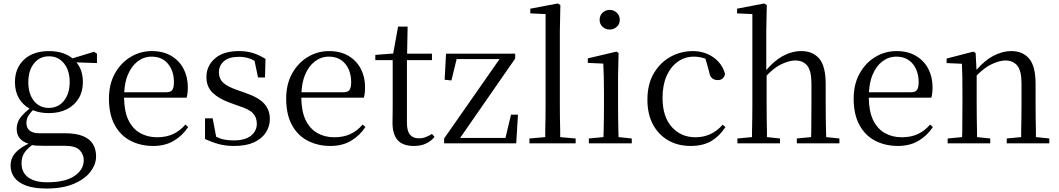

<svg xmlns="http://www.w3.org/2000/svg" viewBox="-20 -825 6093 1105"><path d="M249 260Q174 260 128.5 242.5Q83 225 62 195.5Q41 166 41 128Q41 81 75 48Q100 23 144 2Q76 -19 76 -84Q76 -116 95 -145Q113 -170 150 -200Q111 -222 89 -259Q66 -299 66 -352Q66 -433 118.5 -482Q171 -531 262 -531Q308 -531 345 -518Q376 -507 397 -489L521 -527L538 -516V-462L420 -466Q457 -422 457 -352Q457 -299 433 -259Q409 -219 365 -196.5Q321 -174 261 -174Q209 -174 169 -191Q153 -174 144 -160Q132 -141 132 -116Q132 -90 150 -74Q168 -58 209 -58H355Q416 -58 455.5 -42.5Q495 -27 514 3Q533 33 533 75Q533 121 500.5 163.5Q468 206 404.5 233Q341 260 249 260ZM164 10Q136 32 122 52Q104 77 104 114Q104 168 142.5 196Q181 224 251 224Q356 224 409 187.5Q462 151 462 97Q462 63 438 38.5Q414 14 351 14H228Q205 14 187 13Q175 12 164 10ZM261 -204Q315 -204 348 -245Q381 -286 381 -353Q381 -420 348 -460.5Q315 -501 262 -501Q208 -501 175.5 -460Q143 -419 143 -352Q143 -285 175 -244.5Q207 -204 261 -204Z M862 15Q789 15 731 -15Q673 -45 640 -106Q607 -167 607 -257Q607 -341 641.5 -402.5Q676 -464 732 -497.5Q788 -531 854 -531Q919 -531 965.5 -503.5Q1012 -476 1036.5 -429Q1061 -382 1061 -323Q1061 -287 1054 -263H694Q695 -186 718 -136Q743 -84 786 -59.5Q829 -35 884 -35Q937 -35 976.5 -53.5Q1016 -72 1047 -108L1063 -94Q1030 -44 980 -14.5Q930 15 862 15ZM695 -294H936Q963 -294 972 -308Q981 -322 981 -352Q981 -416 947 -457.5Q913 -499 852 -499Q808 -499 772 -471.5Q736 -444 715 -393Q698 -351 695 -294Z M1327 15Q1279 15 1240 4.5Q1201 -6 1160 -25V-144H1204L1224 -38Q1237 -32 1250 -27Q1281 -17 1325 -17Q1391 -17 1424.5 -44Q1458 -71 1458 -113Q1458 -150 1435.5 -173.5Q1413 -197 1352 -216L1300 -235Q1239 -257 1203.5 -291.5Q1168 -326 1168 -382Q1168 -445 1216.5 -488Q1265 -531 1355 -531Q1400 -531 1435.5 -520Q1471 -509 1508 -486L1505 -379H1465L1445 -475Q1429 -484 1414 -489Q1386 -498 1355 -498Q1298 -498 1269 -473Q1240 -448 1240 -408Q1240 -372 1264 -349.5Q1288 -327 1342 -308L1393 -290Q1469 -264 1501 -228Q1533 -192 1533 -140Q1533 -97 1509.5 -61.5Q1486 -26 1441 -5.5Q1396 15 1327 15Z M1882 15Q1809 15 1751 -15Q1693 -45 1660 -106Q1627 -167 1627 -257Q1627 -341 1661.5 -402.5Q1696 -464 1752 -497.5Q1808 -531 1874 -531Q1939 -531 1985.5 -503.5Q2032 -476 2056.5 -429Q2081 -382 2081 -323Q2081 -287 2074 -263H1714Q1715 -186 1738 -136Q1763 -84 1806 -59.5Q1849 -35 1904 -35Q1957 -35 1996.5 -53.5Q2036 -72 2067 -108L2083 -94Q2050 -44 2000 -14.5Q1950 15 1882 15ZM1715 -294H1956Q1983 -294 1992 -308Q2001 -322 2001 -352Q2001 -416 1967 -457.5Q1933 -499 1872 -499Q1828 -499 1792 -471.5Q1756 -444 1735 -393Q1718 -351 1715 -294Z M2362 15Q2299 15 2269 -18Q2239 -51 2239 -118Q2239 -142 2239.5 -161Q2240 -180 2240 -207V-479H2140V-509L2243 -517L2271 -672H2326L2323 -516H2466V-479H2322V-118Q2322 -71 2339.5 -50Q2357 -29 2390 -29Q2412 -29 2429 -35.5Q2446 -42 2466 -54L2481 -37Q2460 -12 2431 1.5Q2402 15 2362 15Z M2536 0V-28L2855 -485H2608L2578 -362L2539 -366L2547 -516H2945V-488L2628 -31H2889L2921 -165H2961L2951 0Z M3027 0V-28L3118 -36Q3118 -53 3118 -71Q3119 -110 3119.5 -151.5Q3120 -193 3120 -229V-744L3032 -748V-775L3190 -805L3205 -796L3202 -641V-229Q3202 -193 3202.5 -151.5Q3203 -110 3204 -71Q3204 -53 3204 -36L3293 -28V0Z M3369 0V-28L3453 -36Q3454 -49 3454 -65Q3455 -106 3455.5 -150.5Q3456 -195 3456 -229V-289Q3456 -340 3455 -381Q3454 -422 3452 -459L3363 -463V-489L3528 -528L3540 -520L3537 -380V-229Q3537 -195 3537.5 -150.5Q3538 -106 3539 -65Q3539 -49 3540 -36L3616 -28V0ZM3489 -655Q3465 -655 3448 -670.5Q3431 -686 3431 -711Q3431 -736 3448 -752Q3465 -768 3489 -768Q3512 -768 3529.5 -752Q3547 -736 3547 -711Q3547 -686 3529.5 -670.5Q3512 -655 3489 -655Z M3955 15Q3882 15 3826 -17Q3770 -49 3738 -108.5Q3706 -168 3706 -251Q3706 -341 3743 -403.5Q3780 -466 3839.5 -498.5Q3899 -531 3968 -531Q4013 -531 4051 -514.5Q4089 -498 4115.5 -469Q4142 -440 4153 -399Q4144 -364 4111 -364Q4090 -364 4077.5 -375.5Q4065 -387 4061 -413L4040 -487Q4034 -489 4028 -491Q4001 -499 3973 -499Q3922 -499 3881 -470Q3840 -441 3816.5 -388Q3793 -335 3793 -262Q3793 -154 3846 -94.5Q3899 -35 3983 -35Q4028 -35 4067 -52.5Q4106 -70 4139 -107L4155 -94Q4122 -42 4074 -13.5Q4026 15 3955 15Z M4224 0V-28L4308 -36Q4308 -49 4308 -65Q4309 -106 4309.5 -150.5Q4310 -195 4310 -229V-744L4222 -748V-775L4378 -805L4393 -796L4390 -641V-422Q4437 -476 4484 -502Q4537 -531 4592 -531Q4658 -531 4695 -487.5Q4732 -444 4732 -341V-229Q4732 -194 4732.5 -149.5Q4733 -105 4734 -65Q4735 -49 4735 -36L4811 -28V0H4566V-28L4648 -36Q4648 -49 4649 -65Q4649 -105 4649.5 -149.5Q4650 -194 4650 -229V-344Q4650 -418 4625.5 -447.5Q4601 -477 4557 -477Q4522 -477 4476 -455Q4437 -437 4392 -390V-229Q4392 -195 4392.5 -150.5Q4393 -106 4394 -65Q4394 -49 4394 -36L4469 -28V0Z M5148 15Q5075 15 5017 -15Q4959 -45 4926 -106Q4893 -167 4893 -257Q4893 -341 4927.5 -402.5Q4962 -464 5018 -497.5Q5074 -531 5140 -531Q5205 -531 5251.5 -503.5Q5298 -476 5322.5 -429Q5347 -382 5347 -323Q5347 -287 5340 -263H4980Q4981 -186 5004 -136Q5029 -84 5072 -59.5Q5115 -35 5170 -35Q5223 -35 5262.5 -53.5Q5302 -72 5333 -108L5349 -94Q5316 -44 5266 -14.5Q5216 15 5148 15ZM4981 -294H5222Q5249 -294 5258 -308Q5267 -322 5267 -352Q5267 -416 5233 -457.5Q5199 -499 5138 -499Q5094 -499 5058 -471.5Q5022 -444 5001 -393Q4984 -351 4981 -294Z M5434 0V-28L5517 -36Q5517 -49 5518 -65Q5518 -106 5518.5 -150.5Q5519 -195 5519 -229V-289Q5519 -341 5518.5 -381Q5518 -421 5516 -458L5428 -462V-488L5582 -528L5595 -520L5600 -423Q5647 -477 5694 -502Q5748 -531 5801 -531Q5866 -531 5903 -487.5Q5940 -444 5940 -342V-229Q5940 -194 5940.5 -149.5Q5941 -105 5942 -65Q5942 -49 5942 -36L6019 -28V0H5774V-28L5857 -36Q5857 -49 5857 -65Q5858 -105 5858.5 -149.5Q5859 -194 5859 -229V-344Q5859 -418 5834.5 -447.5Q5810 -477 5767 -477Q5733 -477 5686 -455Q5646 -436 5601 -391V-229Q5601 -195 5601.5 -150.5Q5602 -106 5603 -65Q5603 -49 5603 -36L5679 -28V0Z"/></svg>

Font: Early Summer Mincho
Style: Regular
Weight: 400
Designer: GuiWonder
Version: Version 1.002